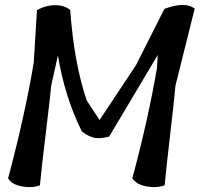

<svg xmlns="http://www.w3.org/2000/svg" viewBox="-20 -759 810 779"><path d="M647 -723Q690 -739 720.5 -739Q751 -739 770 -724L692 -412Q688 -364 672 -227Q656 -90 648 -7Q613 5 572.5 -3Q532 -11 517 -36Q582 -278 617 -484L620 -536L423 -205Q386 -195 362.5 -200Q339 -205 312 -226Q243 -364 215 -534L188 -413Q184 -368 167 -229.5Q150 -91 142 -7Q109 5 67.5 -3Q26 -11 13 -36Q82 -295 117 -506L130 -718Q166 -738 204 -738Q242 -738 265 -718Q280 -504 332 -351L384 -272L532 -495Z"/></svg>

Font: Tillana Medium
Style: Regular
Weight: 500
Designer: Lipi Raval (Devanagari, Latin), Jonny Pinhorn (Latin)
Foundry: Indian Type Foundry
Version: Version 2.003;PS 1.0;hotconv 1.0.79;makeotf.lib2.5.61930; tt